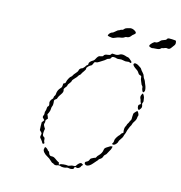

<svg xmlns="http://www.w3.org/2000/svg" viewBox="-111 -852 900 953"><g transform="rotate(15 339.5 -375.0)"><path d="M188 -72Q190 -72 195 -68.5Q200 -65 202 -62Q203 -59 207 -57Q212 -56 214 -47Q215 -43 219 -39Q223 -35 231 -36Q239 -37 249 -30Q261 -21 269 -17Q274 -16 273 -12Q272 -8 274.5 -6Q277 -4 279 -7.5Q281 -11 296 -12.5Q311 -14 316.5 -12.5Q322 -11 330 -15Q338 -19 347 -18.5Q356 -18 358.5 -23Q361 -28 368 -35Q379 -46 387 -38L391 -35L386 -30Q382 -25 382 -23Q382 -21 376.5 -17Q371 -13 368 -13Q365 -13 361 -14Q357 -16 354.5 -14.5Q352 -13 352 -9Q352 -4 344 -1.5Q336 1 328 -1Q322 -3 315 -1Q309 2 298.5 2Q288 2 282 -1Q277 -3 270 -1Q259 4 250 -1Q246 -5 242.5 -5Q239 -5 229.5 -14.5Q220 -24 209 -29.5Q198 -35 190 -44Q182 -53 183 -60.5Q184 -68 185 -70Q186 -72 188 -72ZM497 -159Q500 -161 505 -161Q509 -161 509.5 -160.5Q510 -160 509 -158Q507 -155 507 -151.5Q507 -148 498.5 -134Q490 -120 490 -118.5Q490 -117 484.5 -112.5Q479 -108 478 -104Q475 -91 463 -85Q458 -82 458 -80Q458 -78 451 -71Q444 -64 437 -55Q422 -37 408 -37Q404 -37 399 -41Q392 -51 404 -56Q413 -60 416 -69Q417 -74 421.5 -76.5Q426 -79 432 -82Q438 -85 440.5 -85Q443 -85 445.5 -91Q448 -97 453 -101Q468 -116 470 -132Q471 -140 473 -142Q476 -147 497 -159ZM574 -356Q580 -363 582.5 -363Q585 -363 589.5 -354Q594 -345 592 -341Q590 -337 590 -333Q590 -321 580 -307Q575 -300 573.5 -293.5Q572 -287 569 -283Q566 -279 566 -277.5Q566 -276 562 -267.5Q558 -259 556.5 -251Q555 -243 552 -237Q549 -231 548 -225Q547 -219 538.5 -207.5Q530 -196 530 -191.5Q530 -187 523 -179Q516 -171 509 -171Q499 -171 506 -179Q509 -183 509 -191.5Q509 -200 516.5 -211Q524 -222 526 -223Q528 -224 532 -231Q536 -238 539.5 -238.5Q543 -239 543 -242Q539 -263 545 -274Q549 -281 549 -283.5Q549 -286 553 -292Q557 -298 558 -302Q559 -306 562.5 -310.5Q566 -315 565 -330Q565 -341 566 -345Q567 -349 574 -356ZM582 -449Q584 -454 586 -454Q588 -454 592.5 -446Q597 -438 597 -433Q598 -425 599 -419.5Q600 -414 597.5 -411Q595 -408 596 -402Q602 -388 596 -380Q593 -377 591 -373Q587 -367 582 -375Q579 -380 579 -387.5Q579 -395 584 -397Q589 -400 589.5 -401.5Q590 -403 587 -409Q584 -415 584 -418Q584 -421 581 -426Q575 -437 582 -449ZM508 -589Q511 -590 519 -588Q527 -585 530.5 -582Q534 -579 539 -576.5Q544 -574 546.5 -569Q549 -564 557.5 -555Q566 -546 567 -540Q569 -531 577 -521Q580 -516 581.5 -510.5Q583 -505 586 -499.5Q589 -494 591.5 -483Q594 -472 591.5 -467Q589 -462 587 -461Q583 -459 579 -469Q576 -476 576 -483Q576 -487 572 -491Q568 -495 568 -496.5Q568 -498 562.5 -509.5Q557 -521 557 -528Q557 -533 556 -534.5Q555 -536 553.5 -537Q552 -538 547 -539Q542 -540 538.5 -546.5Q535 -553 529 -558Q512 -569 507 -575Q502 -581 504 -585Q506 -588 508 -589ZM424 -611Q434 -618 452 -613Q463 -609 467.5 -609Q472 -609 478.5 -603Q485 -597 488 -594.5Q491 -592 491 -588.5Q491 -585 488 -585Q485 -585 481.5 -587Q478 -589 469.5 -587Q461 -585 450 -588Q439 -591 430 -589Q421 -587 415 -589Q411 -591 403 -591.5Q395 -592 392 -590Q390 -589 387.5 -583.5Q385 -578 378.5 -577Q372 -576 366.5 -570.5Q361 -565 354.5 -561.5Q348 -558 338 -551Q328 -544 322 -544Q316 -544 314 -542Q312 -540 309 -532Q306 -524 301.5 -522.5Q297 -521 289 -513.5Q281 -506 282 -501Q283 -496 275.5 -486Q268 -476 265 -469.5Q262 -463 259 -462Q256 -461 253 -455Q250 -449 239.5 -438.5Q229 -428 229 -423.5Q229 -419 221.5 -410Q214 -401 214 -398Q214 -391 205 -382Q200 -376 201 -371Q206 -361 195 -346Q184 -331 182 -323Q182 -318 175.5 -314.5Q169 -311 169 -305Q172 -283 167 -275Q165 -270 165 -261.5Q165 -253 160 -242L155 -232L159 -223Q163 -214 163 -212.5Q163 -211 158 -206.5Q153 -202 154 -196.5Q155 -191 152.5 -185Q150 -179 156 -169L162 -159L160 -148Q157 -123 166 -120Q173 -117 173 -107Q173 -100 175 -96Q180 -89 175 -86Q171 -85 169.5 -85.5Q168 -86 164 -94Q158 -103 153 -108Q148 -113 150 -121Q152 -129 151.5 -132.5Q151 -136 145 -141L139 -147L138 -167V-187L143 -193Q147 -198 147 -199.5Q147 -201 142 -206Q132 -212 139 -224Q141 -229 140 -234.5Q139 -240 141.5 -245.5Q144 -251 144 -259.5Q144 -268 148 -271Q154 -275 150 -288Q148 -295 152 -302.5Q156 -310 159.5 -312.5Q163 -315 163 -321Q163 -327 166.5 -330.5Q170 -334 170 -342Q171 -360 184 -374Q191 -380 191 -390Q191 -398 192.5 -400.5Q194 -403 198 -403Q202 -404 203 -412Q204 -419 210 -430Q216 -441 220 -443Q224 -445 226.5 -451Q229 -457 238 -466.5Q247 -476 248 -482Q248 -487 253 -492Q258 -497 262 -497Q264 -497 270.5 -504Q277 -511 277 -513Q277 -515 282.5 -518.5Q288 -522 287 -527Q286 -532 291.5 -538Q297 -544 303 -547Q309 -550 312 -555Q320 -570 324 -574Q328 -578 337 -579Q347 -581 348 -584Q351 -594 370 -595Q380 -596 383 -601Q386 -606 388.5 -606.5Q391 -607 400 -606Q413 -604 424 -611ZM437 -750Q450 -755 465 -746Q483 -736 466 -725Q460 -721 456 -715Q448 -704 435 -704Q431 -704 427 -701Q420 -695 402 -693Q392 -691 381.5 -686Q371 -681 366 -682Q361 -683 352 -684Q343 -685 343 -689Q343 -690 345 -693.5Q347 -697 349.5 -700Q352 -703 355.5 -705Q359 -707 360 -707Q364 -707 374.5 -716.5Q385 -726 387.5 -726Q390 -726 395 -729.5Q400 -733 404 -733Q409 -733 416 -742Q419 -745 426 -747Q433 -749 437 -750ZM665 -712Q657 -699 645 -702Q640 -704 632.5 -700.5Q625 -697 621 -697Q617 -697 613 -692Q609 -687 592 -686Q575 -685 573 -684Q571 -683 564.5 -685Q558 -687 556 -689Q552 -694 566 -708Q575 -717 580 -716Q584 -715 591 -719Q598 -723 602 -729Q606 -734 617.5 -737.5Q629 -741 630 -744Q631 -747 634.5 -750Q638 -753 657 -752Q676 -751 677 -749.5Q678 -748 679 -740Q680 -732 675 -725.5Q670 -719 665 -712Z"/></g></svg>

Font: TT2020 Style D
Style: Italic
Weight: 400
Italic angle: -15°
Version: Version 0.2.000